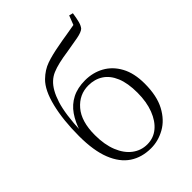

<svg xmlns="http://www.w3.org/2000/svg" viewBox="-240 -938 1063 1063"><g transform="rotate(-45 291.5 -406.5)"><path d="M303 14Q231 14 178.5 -21Q126 -56 97 -129Q68 -202 68 -316Q68 -440 91 -534.5Q114 -629 158 -672Q195 -708 238 -723Q281 -738 343 -749Q378 -756 414.5 -761.5Q451 -767 481 -773L502 -827L525 -821Q520 -787 514 -764Q508 -741 497 -728Q483 -715 443.5 -707.5Q404 -700 354 -692Q312 -686 280 -678.5Q248 -671 224.5 -661Q201 -651 183 -634Q146 -600 123 -528Q100 -456 95 -327L91 -329Q108 -385 136.5 -426Q165 -467 208 -489Q251 -511 310 -511Q371 -511 421 -483.5Q471 -456 501 -401Q531 -346 531 -264Q531 -168 498 -106.5Q465 -45 412.5 -15.5Q360 14 303 14ZM303 -16Q352 -16 388.5 -46Q425 -76 446 -130.5Q467 -185 467 -257Q467 -332 446.5 -381Q426 -430 389 -454Q352 -478 303 -478Q231 -478 182.5 -421.5Q134 -365 134 -258Q134 -183 156 -128.5Q178 -74 216.5 -45Q255 -16 303 -16Z"/></g></svg>

Font: Noto Serif HK ExtraLight
Style: Regular
Weight: 200
Designer: Ryoko NISHIZUKA 西塚涼子 (kana & ideographs); Frank Grießhammer (Latin, Greek & Cyrillic); Wenlong ZHANG 张文龙 (bopomofo); San
Foundry: Adobe
Version: Version 2.002-H1;hotconv 1.1.0;makeotfexe 2.6.0